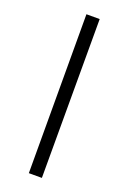

<svg xmlns="http://www.w3.org/2000/svg" viewBox="-144 -784 566 844"><g transform="rotate(20 138.5 -361.5)"><path d="M108 10H169V-733H107Z"/></g></svg>

Font: GenEiGothic-pro-Light
Style: Regular
Weight: 300
Designer: Ryoko NISHIZUKA (kana & ideographs); Paul D. Hunt (Latin, Greek & Cyrillic); Wenlong ZHANG (bopomofo); Sandoll Communica
Foundry: Adobe Systems Incorporated; o_tamon
Version: Version 1.000.140830